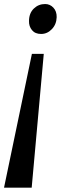

<svg xmlns="http://www.w3.org/2000/svg" viewBox="-28 -768 295 930"><path d="M125.5 141H-8.5L126.5 -507H184ZM246.5 -685Q245.5 -650 223.2 -626.8Q201 -603.5 171 -603.5Q142 -603.5 126.8 -622.2Q111.5 -641 112.5 -667Q113 -704.5 135.8 -726.5Q158.5 -748.5 190.5 -748.5Q214 -748.5 230.5 -731Q247 -713.5 246.5 -685Z"/></svg>

Font: Merriweather 72pt SemiBold
Style: Italic
Weight: 600
Italic angle: -7.8°
Version: Version 2.101